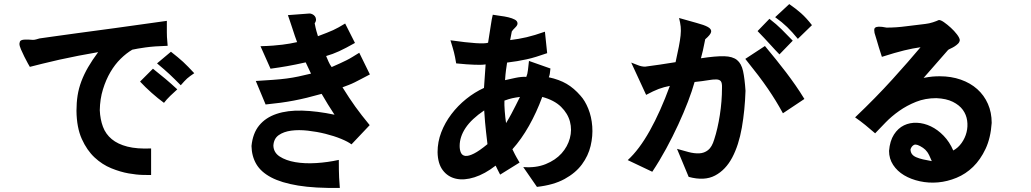

<svg xmlns="http://www.w3.org/2000/svg" viewBox="-20 -807 5040 939"><path d="M796 -705V-678Q796 -660 796 -648.5Q796 -637 796.5 -627Q797 -617 798 -607.5Q799 -598 800 -583Q733 -581 691 -575Q649 -569 627 -564Q598 -547 570 -519.5Q542 -492 520 -454.5Q498 -417 483.5 -370Q469 -323 468 -268Q470 -223 483.5 -187Q497 -151 526.5 -126.5Q556 -102 603 -90Q650 -78 719 -81V49Q710 49 679.5 48.5Q649 48 609 41Q569 34 524.5 16Q480 -2 442.5 -37Q405 -72 380 -127.5Q355 -183 354 -265Q354 -305 359.5 -340Q365 -375 378 -409.5Q391 -444 411 -478.5Q431 -513 460 -552Q413 -544 364 -534.5Q315 -525 270 -515Q225 -505 187.5 -495.5Q150 -486 126 -480Q124 -483 116 -497.5Q108 -512 99 -530Q90 -548 82.5 -565.5Q75 -583 75 -593Q76 -598 77 -602.5Q78 -607 84 -610Q90 -613 103 -613.5Q116 -614 141 -612Q149 -612 157.5 -614.5Q166 -617 173 -619Q195 -622 240 -628.5Q285 -635 359.5 -645Q434 -655 541.5 -669.5Q649 -684 796 -705ZM665 -408 728 -471Q761 -445 789.5 -421Q818 -397 847 -370Q832 -357 813 -338.5Q794 -320 782 -304Q753 -325 721.5 -353Q690 -381 665 -408ZM748 -497 816 -554Q835 -539 849 -527.5Q863 -516 875.5 -504.5Q888 -493 900.5 -480Q913 -467 930 -449Q918 -441 910 -435Q902 -429 895 -423Q888 -417 881 -409Q874 -401 864 -390Q848 -406 835 -419Q822 -432 808.5 -444.5Q795 -457 780.5 -469.5Q766 -482 748 -497Z M1737 -549 1789 -443Q1766 -431 1748 -421.5Q1730 -412 1715 -404.5Q1700 -397 1685.5 -391.5Q1671 -386 1655 -380Q1673 -351 1688 -328.5Q1703 -306 1718 -285Q1733 -264 1749.5 -243Q1766 -222 1788 -195L1699 -101Q1682 -114 1648 -128Q1614 -142 1572 -152.5Q1530 -163 1485.5 -168Q1441 -173 1404 -168Q1367 -163 1343 -146Q1319 -129 1317 -95Q1318 -61 1348 -41.5Q1378 -22 1424 -14Q1470 -6 1526.5 -9.5Q1583 -13 1637 -25Q1637 30 1638.5 61Q1640 92 1642 112Q1520 114 1438 100.5Q1356 87 1306 60.5Q1256 34 1233.5 -4.5Q1211 -43 1210 -93Q1216 -155 1247.5 -193.5Q1279 -232 1332.5 -250Q1386 -268 1458 -266Q1530 -264 1616 -246Q1598 -273 1584 -296Q1570 -319 1553 -348Q1514 -337 1481 -329Q1448 -321 1416.5 -315Q1385 -309 1352 -304.5Q1319 -300 1279 -296L1231 -411Q1279 -414 1315 -416.5Q1351 -419 1381.5 -423Q1412 -427 1440 -433Q1468 -439 1501 -447Q1493 -464 1488 -474.5Q1483 -485 1475 -502Q1448 -496 1426 -491.5Q1404 -487 1384 -483.5Q1364 -480 1344.5 -477Q1325 -474 1303 -471L1254 -581Q1290 -582 1315.5 -584Q1341 -586 1361 -588.5Q1381 -591 1398 -594Q1415 -597 1433 -601Q1428 -614 1422 -631.5Q1416 -649 1410 -668Q1404 -687 1398 -704Q1392 -721 1388 -733L1494 -741Q1500 -741 1507.5 -737.5Q1515 -734 1520 -727.5Q1525 -721 1525.5 -712Q1526 -703 1519 -693Q1521 -683 1523.5 -671Q1526 -659 1535 -630Q1561 -640 1578 -646.5Q1595 -653 1609 -659.5Q1623 -666 1636.5 -673.5Q1650 -681 1668 -692L1716 -597Q1670 -571 1638.5 -556.5Q1607 -542 1575 -533Q1580 -521 1586.5 -506Q1593 -491 1602 -479Q1625 -489 1642.5 -497Q1660 -505 1675 -512.5Q1690 -520 1704.5 -529Q1719 -538 1737 -549Z M2364 -102Q2362 -120 2357 -162.5Q2352 -205 2348 -267Q2286 -225 2257 -181.5Q2228 -138 2228 -93Q2228 -73 2234.5 -59.5Q2241 -46 2256.5 -44.5Q2272 -43 2298 -56Q2324 -69 2364 -102ZM2455 -205Q2469 -228 2481 -250.5Q2493 -273 2502 -291Q2511 -309 2516.5 -320Q2522 -331 2523 -333Q2500 -330 2484.5 -326.5Q2469 -323 2447 -315Q2446 -296 2448.5 -263.5Q2451 -231 2455 -205ZM2567 -509 2672 -472Q2670 -455 2669 -447Q2668 -439 2664 -429Q2715 -418 2751 -397Q2787 -376 2819 -339Q2841 -315 2857 -275.5Q2873 -236 2876.5 -189Q2880 -142 2868.5 -93.5Q2857 -45 2826 -3Q2795 39 2741 68.5Q2687 98 2606 107L2539 10Q2601 15 2649 -4.5Q2697 -24 2726.5 -57Q2756 -90 2767 -131Q2778 -172 2767.5 -212Q2757 -252 2724 -284.5Q2691 -317 2632 -333Q2604 -257 2567 -191.5Q2530 -126 2486 -77Q2500 -48 2506.5 -37Q2513 -26 2521 -12L2426 47Q2420 36 2415 25.5Q2410 15 2404 3Q2351 44 2300.5 60Q2250 76 2210 67Q2170 58 2145.5 25.5Q2121 -7 2120 -63Q2120 -113 2138 -160Q2156 -207 2187.5 -248.5Q2219 -290 2260 -323Q2301 -356 2347 -377Q2349 -406 2351 -434.5Q2353 -463 2355 -492Q2341 -490 2328 -490Q2315 -490 2299 -490.5Q2283 -491 2262 -492.5Q2241 -494 2211 -497Q2208 -515 2205.5 -527.5Q2203 -540 2200 -552Q2197 -564 2193 -577Q2189 -590 2183 -610Q2337 -588 2367 -598Q2376 -652 2380.5 -684Q2385 -716 2390 -735Q2405 -732 2426 -729.5Q2447 -727 2466 -722.5Q2485 -718 2498 -711Q2511 -704 2511 -692Q2511 -683 2499.5 -672Q2488 -661 2483 -653L2475 -611Q2517 -616 2555.5 -625Q2594 -634 2645 -652L2656 -547Q2627 -537 2603 -529.5Q2579 -522 2556 -517Q2533 -512 2509.5 -508Q2486 -504 2460 -501Q2457 -481 2454.5 -463Q2452 -445 2450 -415Q2459 -417 2472.5 -420Q2486 -423 2500 -426Q2514 -429 2528.5 -430.5Q2543 -432 2554 -431Q2560 -445 2562 -464.5Q2564 -484 2567 -509Z M3429 -615Q3423 -583 3417.5 -559.5Q3412 -536 3408 -522Q3480 -533 3521.5 -532Q3563 -531 3584.5 -513.5Q3606 -496 3614 -459.5Q3622 -423 3626 -363Q3623 -268 3608 -182.5Q3593 -97 3561 -36.5Q3529 24 3477 51.5Q3425 79 3348 58L3291 -79Q3319 -71 3347 -63.5Q3375 -56 3399.5 -57Q3424 -58 3443 -73Q3462 -88 3473 -125Q3490 -177 3500.5 -244.5Q3511 -312 3511 -377Q3512 -401 3505.5 -409.5Q3499 -418 3483.5 -418.5Q3468 -419 3442 -414.5Q3416 -410 3377 -406Q3365 -363 3344.5 -309.5Q3324 -256 3297 -197.5Q3270 -139 3238 -80Q3206 -21 3170 33L3050 -24Q3106 -75 3158 -168Q3210 -261 3256 -387Q3241 -384 3228 -380.5Q3215 -377 3201.5 -372Q3188 -367 3173.5 -360Q3159 -353 3140 -343L3067 -501Q3083 -495 3100.5 -488Q3118 -481 3135 -481Q3174 -486 3207 -491Q3240 -496 3284 -503Q3294 -548 3300 -579Q3306 -610 3308.5 -633.5Q3311 -657 3309 -676.5Q3307 -696 3301 -719Q3352 -704 3388 -694.5Q3424 -685 3442 -675Q3460 -665 3458 -651.5Q3456 -638 3429 -615ZM3625 -519 3721 -582Q3750 -547 3775.5 -515.5Q3801 -484 3824.5 -453Q3848 -422 3870 -390.5Q3892 -359 3914 -323L3809 -253Q3791 -286 3773.5 -314.5Q3756 -343 3735.5 -373Q3715 -403 3688.5 -438Q3662 -473 3625 -519ZM3685 -655 3743 -715Q3778 -688 3802.5 -663.5Q3827 -639 3857 -608L3792 -541Q3775 -558 3747.5 -588.5Q3720 -619 3685 -655ZM3771 -723 3840 -787Q3872 -765 3898 -742Q3924 -719 3951 -684L3882 -617Q3867 -635 3855 -648.5Q3843 -662 3830 -674.5Q3817 -687 3803 -698.5Q3789 -710 3771 -723Z M4571 -709Q4580 -710 4596.5 -698.5Q4613 -687 4630 -671.5Q4647 -656 4660 -639Q4673 -622 4674 -611Q4673 -601 4665.5 -593.5Q4658 -586 4648.5 -580Q4639 -574 4630 -570Q4621 -566 4617 -563Q4569 -509 4540 -475Q4511 -441 4497 -426Q4523 -431 4540 -432.5Q4557 -434 4576 -434Q4632 -434 4679 -417.5Q4726 -401 4759.5 -371Q4793 -341 4811.5 -299Q4830 -257 4830 -206Q4825 -132 4800 -79Q4775 -26 4739 9Q4703 44 4658 62.5Q4613 81 4567.5 85Q4522 89 4478.5 79.5Q4435 70 4401.5 50Q4368 30 4348 -0.5Q4328 -31 4328 -69Q4332 -118 4352 -149Q4372 -180 4401 -194Q4430 -208 4464.5 -206.5Q4499 -205 4532.5 -189Q4566 -173 4595 -143Q4624 -113 4642 -71Q4666 -84 4683 -108Q4700 -132 4707 -160Q4714 -188 4710 -217Q4706 -246 4689 -269.5Q4672 -293 4640 -309Q4608 -325 4559 -327Q4505 -327 4460 -309Q4415 -291 4377.5 -264.5Q4340 -238 4311 -208Q4282 -178 4260 -155Q4236 -176 4212 -195.5Q4188 -215 4162 -233Q4263 -329 4344 -418.5Q4425 -508 4482 -576Q4462 -573 4443 -569.5Q4424 -566 4402 -560.5Q4380 -555 4353.5 -547.5Q4327 -540 4293 -529Q4276 -581 4269 -606.5Q4262 -632 4257 -646Q4256 -653 4255.5 -660Q4255 -667 4260 -671.5Q4265 -676 4278 -676.5Q4291 -677 4316 -672Q4364 -672 4411.5 -678.5Q4459 -685 4506 -690Q4524 -692 4542.5 -698Q4561 -704 4571 -709ZM4537 -19Q4524 -51 4515 -63.5Q4506 -76 4494 -84Q4464 -104 4451.5 -99Q4439 -94 4433 -77Q4433 -63 4440 -53.5Q4447 -44 4461 -38Q4475 -32 4494 -27.5Q4513 -23 4537 -19Z"/></svg>

Font: D2Coding
Style: Bold
Weight: 700
Monospace: yes
Designer: Yong-Rak Park; Jeong-Hwan Yoon; Sang-Min Lee;
Foundry: NHN Corporation
Version: Version 1.3.2; Build 20180524